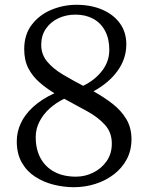

<svg xmlns="http://www.w3.org/2000/svg" viewBox="-20 -772 618 801"><path d="M288 9Q246 9 204 -1.5Q162 -12 127 -34.5Q92 -57 71 -93.8Q50 -130.5 50 -183Q50 -221.5 66.8 -257.8Q83.5 -294 118.2 -326Q153 -358 207 -383Q172.5 -404 144 -429Q115.5 -454 98.2 -487.2Q81 -520.5 81 -567Q81 -628 112.8 -669.2Q144.5 -710.5 194.5 -731.2Q244.5 -752 299 -752Q359 -752 406 -732Q453 -712 480 -675Q507 -638 507 -587Q507 -528 471.5 -477.8Q436 -427.5 370 -391Q413.5 -367 449.5 -339Q485.5 -311 507 -275Q528.5 -239 528.5 -191Q528.5 -144.5 508.8 -107.5Q489 -70.5 455 -44.5Q421 -18.5 378 -4.8Q335 9 288 9ZM297 -35Q335 -35 369.2 -52Q403.5 -69 425 -100Q446.5 -131 446.5 -173Q446.5 -219.5 417.8 -251.2Q389 -283 343.5 -308Q298 -333 248 -360Q214.5 -344 187.5 -319.8Q160.5 -295.5 144.8 -265Q129 -234.5 129 -200Q129 -149 149.2 -112Q169.5 -75 207 -55Q244.5 -35 297 -35ZM327 -414Q376 -438 406 -476.8Q436 -515.5 436 -564Q436 -610.5 418.2 -643.5Q400.5 -676.5 368.8 -693.8Q337 -711 295 -711Q256 -711 223.5 -695.8Q191 -680.5 171.5 -652.2Q152 -624 152 -585Q152 -544.5 177 -514.8Q202 -485 242 -461.2Q282 -437.5 327 -414Z"/></svg>

Font: Merriweather Light 18pt Light
Style: Regular
Weight: 300
Version: Version 2.100